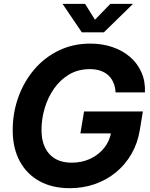

<svg xmlns="http://www.w3.org/2000/svg" viewBox="-20 -965 779 996"><path d="M342.3 11.2Q250.5 11.2 184.1 -25.6Q117.7 -62.5 81.8 -130.1Q45.9 -197.8 45.9 -289.6Q45.9 -378.9 74.7 -459.7Q103.5 -540.5 156.7 -603.5Q210 -666.5 284.2 -702.6Q358.4 -738.8 448.7 -738.8Q510.3 -738.8 563 -720.9Q615.7 -703.1 654.3 -669.9Q692.9 -636.7 713.6 -590.1Q734.4 -543.5 731.9 -485.8H579.6Q578.1 -513.2 568.8 -535.4Q559.6 -557.6 542.7 -573.5Q525.9 -589.4 501.5 -597.9Q477.1 -606.4 446.3 -606.4Q385.3 -606.4 338.6 -578.6Q292 -550.8 260 -504.9Q228 -459 211.7 -403.3Q195.3 -347.7 195.3 -291.5Q195.3 -210.9 236.1 -166Q276.9 -121.1 352.1 -121.1Q405.3 -121.1 448.7 -141.6Q492.2 -162.1 520.8 -198.2Q549.3 -234.4 557.1 -280.8L590.3 -272.9H397L416 -386.7H721.2L705.1 -289.6Q693.8 -221.2 661.6 -165.8Q629.4 -110.4 581.1 -70.8Q532.7 -31.2 471.9 -10Q411.1 11.2 342.3 11.2ZM421.4 -944.8 472.7 -862.8 552.2 -944.8H668.9V-943.8L519 -797.4H404.3L305.2 -943.8V-944.8Z"/></svg>

Font: Inter 28pt
Style: Bold Italic
Weight: 700
Italic angle: -9.3988°
Designer: Rasmus Andersson
Foundry: rsms
Version: Version 4.001;git-66647c0bb